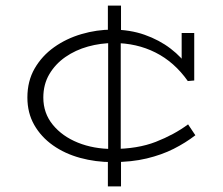

<svg xmlns="http://www.w3.org/2000/svg" viewBox="-20 -654 798 687"><path d="M382 -74Q322 -74 267 -89Q212 -104 169.5 -134Q127 -164 102.5 -207Q78 -250 78 -305Q78 -364 104 -409Q130 -454 173.5 -485Q217 -516 271.5 -532Q326 -548 382 -548Q445 -548 497.5 -529.5Q550 -511 590.5 -480Q631 -449 656 -411L630 -418V-536H675V-366L652 -364Q604 -432 536.5 -466Q469 -500 387 -500Q340 -500 295 -487.5Q250 -475 214 -450Q178 -425 156.5 -388.5Q135 -352 135 -305Q135 -249 169 -207.5Q203 -166 259 -143.5Q315 -121 383 -121Q472 -121 537.5 -146.5Q603 -172 653 -209L679 -170Q644 -143 601.5 -121.5Q559 -100 505 -87Q451 -74 382 -74ZM366 13V-99L367 -109V-519L366 -530V-634H413V-530L412 -519V-111L413 -99V13Z"/></svg>

Font: BioRhyme SemiExpanded Light
Style: Regular
Weight: 300
Width: 6
Designer: Aoife Mooney
Foundry: Aoife Mooney Type
Version: Version 1.600;gftools[0.9.33]